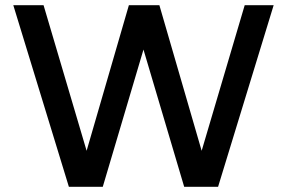

<svg xmlns="http://www.w3.org/2000/svg" viewBox="-20 -716 1100 736"><path d="M1029 -696 816 0H686L530 -526L374 0H244L31 -696H147L312 -138L474 -696H591L753 -138L918 -696Z"/></svg>

Font: Amiko SemiBold
Style: Regular
Weight: 600
Designer: Pablo Impallari, Rodrigo Fuenzalida, Andres Torresi
Foundry: Impallari Type
Version: Version 1.001; ttfautohint (v1.3)